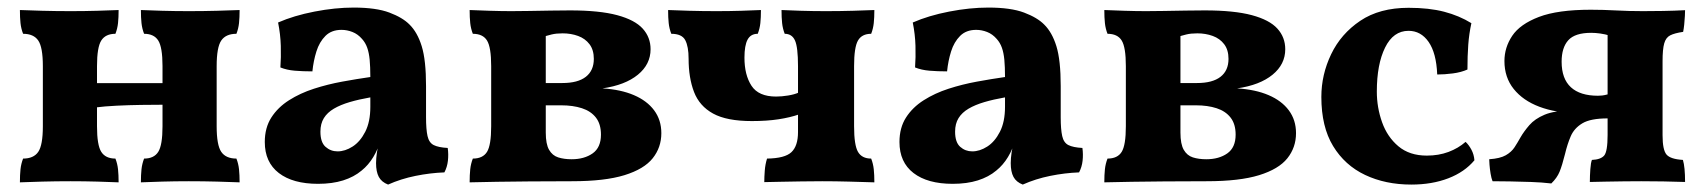

<svg xmlns="http://www.w3.org/2000/svg" viewBox="-20 -488 4590 517"><path d="M359.4 3Q359.4 -17.2 361 -32.2Q362.6 -47.2 368 -61Q394.6 -61 406.1 -79.1Q417.6 -97.2 417.6 -148V-310Q417.6 -360.8 406.1 -378.9Q394.6 -397 368 -397Q362.6 -410.8 361 -425.8Q359.4 -440.8 359.4 -461Q381.2 -460 416.4 -459Q451.6 -458 488.4 -458Q527.6 -458 564.9 -459Q602.2 -460 625.2 -461Q625.2 -440.8 623.6 -425.8Q622 -410.8 616.6 -397Q588.2 -397 575.8 -378.9Q563.4 -360.8 563.4 -310V-148Q563.4 -97.2 575.8 -79.1Q588.2 -61 616.6 -61Q622 -47.2 623.6 -32.2Q625.2 -17.2 625.2 3Q602.2 2 564.9 1Q527.6 0 488.4 0Q451.6 0 416.4 1Q381.2 2 359.4 3ZM33.6 3Q33.6 -17.2 35.2 -32.2Q36.8 -47.2 42.2 -61Q70.6 -61 83 -79.1Q95.4 -97.2 95.4 -148V-310Q95.4 -360.8 83 -378.9Q70.6 -397 42.2 -397Q36.8 -410.8 35.2 -425.8Q33.6 -440.8 33.6 -461Q56.2 -460 93.7 -459Q131.2 -458 170.4 -458Q207.2 -458 242.6 -459Q278 -460 299.4 -461Q299.4 -440.8 297.8 -425.8Q296.2 -410.8 290.8 -397Q264.2 -397 252.7 -378.9Q241.2 -360.8 241.2 -310V-148Q241.2 -97.2 252.7 -79.1Q264.2 -61 290.8 -61Q296.2 -47.2 297.8 -32.2Q299.4 -17.2 299.4 3Q278 2 242.6 1Q207.2 0 170.4 0Q131.2 0 93.7 1Q56.2 2 33.6 3ZM236.8 -198.6V-264.2H422.2V-206Q393.2 -206 360 -205.5Q326.8 -205 294 -203.4Q261.2 -201.8 236.8 -198.6Z M1025 9Q1007.4 2.2 1000 -11.7Q992.6 -25.6 992.6 -48.8Q992.6 -61.4 995.1 -78.7Q997.6 -96 1003 -111.4L1006.2 -115Q998.4 -87 985.2 -65.2Q972 -43.4 953.8 -28.8Q933.2 -11.4 903.9 -2.2Q874.6 7 836.4 7Q768.6 7 730.8 -22.1Q693 -51.2 693 -105.6Q693 -144 710.6 -171.5Q728.2 -199 758.3 -218.1Q788.4 -237.2 825.3 -249.1Q862.2 -261 901.5 -268.2Q940.8 -275.4 977.2 -280.6Q977.2 -308.4 975.4 -327.2Q973.6 -346 968.8 -359.5Q964 -373 955 -383Q943.6 -396.2 929 -401.9Q914.4 -407.6 899.6 -407.6Q872.6 -407.6 856.3 -391.3Q840 -375 832 -349.5Q824 -324 821.2 -295.8Q795.8 -295.8 774 -297.6Q752.2 -299.4 735 -306.4Q737 -333.2 736.1 -364.5Q735.2 -395.8 728.8 -427.4Q771.2 -446 826.8 -456.8Q882.4 -467.6 932.4 -467.6Q992.8 -467.6 1028.6 -454.1Q1064.4 -440.6 1082.8 -421.8Q1104 -401 1115.6 -363.5Q1127.2 -326 1127.2 -256V-172.4Q1127.2 -139.6 1131.2 -121.7Q1135.2 -103.8 1147.8 -97.4Q1160.4 -91 1185.6 -89.6Q1188 -72.4 1186.1 -55.2Q1184.2 -38 1176.6 -23.8Q1138.4 -22.4 1098.9 -14.4Q1059.4 -6.4 1025 9ZM889 -80.4Q909.2 -80.4 929.5 -93.4Q949.8 -106.4 963.5 -133.2Q977.2 -160 977.2 -200.4V-225.8Q946.4 -220.4 921.6 -213.1Q896.8 -205.8 879.1 -195.4Q861.4 -185 852.1 -170Q842.8 -155 842.8 -133.4Q842.8 -104.8 856.6 -92.6Q870.4 -80.4 889 -80.4Z M1244.6 3Q1244.6 -17.2 1246.2 -32.2Q1247.8 -47.2 1253.2 -61Q1280.2 -61 1291.4 -79.1Q1302.6 -97.2 1302.6 -148V-310Q1302.6 -360.8 1291.4 -378.9Q1280.2 -397 1253.2 -397Q1247.8 -410.8 1246.2 -425.8Q1244.6 -440.8 1244.6 -461Q1266.6 -460 1298.7 -459Q1330.8 -458 1356.8 -458Q1376.2 -458 1405 -458.5Q1433.8 -459 1463.4 -459.5Q1493 -460 1515 -460Q1594.2 -460 1641.8 -447.2Q1689.4 -434.4 1710.6 -411Q1731.8 -387.6 1731.8 -355.4Q1731.8 -314.8 1697.6 -286.8Q1663.4 -258.8 1602.2 -250Q1651.4 -247 1686.8 -231.9Q1722.2 -216.8 1741.5 -190.8Q1760.8 -164.8 1760.8 -129.4Q1760.8 -91 1737.5 -61.8Q1714.2 -32.6 1661.4 -16.3Q1608.6 0 1520.8 0Q1454.6 0 1405.8 0.5Q1357 1 1318.2 1.5Q1279.4 2 1244.6 3ZM1519.2 -59.2Q1553.4 -59.2 1575.8 -75Q1598.2 -90.8 1598.2 -125.4Q1598.2 -154 1584.6 -171.4Q1571 -188.8 1546.9 -196.6Q1522.8 -204.4 1491.2 -204.4H1425V-264.4H1494Q1536 -264.4 1557.5 -281.2Q1579 -298 1579 -329.4Q1579 -353.6 1567.4 -368.9Q1555.8 -384.2 1536.6 -391.2Q1517.4 -398.2 1495 -398.2Q1477.6 -398.2 1465.4 -395.2Q1453.2 -392.2 1434.6 -386.4L1449.6 -432V-131Q1449.6 -100 1458.5 -84.6Q1467.4 -69.2 1483 -64.2Q1498.6 -59.2 1519.2 -59.2Z M2334.4 3Q2301 2 2265.4 1Q2229.8 0 2193.8 0Q2168.2 0 2137.4 0.5Q2106.6 1 2079.7 1.5Q2052.8 2 2038 2.4Q2038 -11.6 2039.3 -28.6Q2040.6 -45.6 2045.4 -61Q2093.4 -61.6 2111.1 -78.3Q2128.8 -95 2128.8 -132.2V-310Q2128.8 -360.8 2120.7 -378.9Q2112.6 -397 2093 -397Q2087.6 -410.8 2086 -425.8Q2084.4 -440.8 2084.4 -461Q2103.8 -460 2136.7 -459Q2169.6 -458 2203.8 -458Q2241.6 -458 2277.2 -459Q2312.8 -460 2334.4 -461Q2334.4 -440.8 2332.8 -425.8Q2331.2 -410.8 2325.8 -397Q2300.8 -397 2290.3 -378.9Q2279.8 -360.8 2279.8 -310V-148Q2279.8 -97.2 2290.3 -79.1Q2300.8 -61 2325.8 -61Q2331.2 -47.2 2332.8 -32.2Q2334.4 -17.2 2334.4 3ZM2004.6 -162Q1937 -162 1900.2 -182.2Q1863.4 -202.4 1848.8 -240.4Q1834.2 -278.4 1834.2 -330Q1834.2 -362.6 1825.2 -379.8Q1816.2 -397 1787.6 -397Q1782.2 -410.8 1780.6 -425.8Q1779 -440.8 1779 -461Q1800.6 -460 1836.2 -459Q1871.8 -458 1909.6 -458Q1943.8 -458 1976.7 -459Q2009.6 -460 2029 -461Q2029 -440.8 2027.4 -425.8Q2025.8 -410.8 2020.4 -397Q2001.4 -397 1993 -381.3Q1984.6 -365.6 1984.6 -332.8Q1984.6 -286 2003.6 -257Q2022.6 -228 2069.8 -228Q2084.6 -228 2102 -230.8Q2119.4 -233.6 2131.2 -239V-179.8Q2107.4 -171.6 2076.2 -166.8Q2045 -162 2004.6 -162Z M2734 9Q2716.4 2.2 2709 -11.7Q2701.6 -25.6 2701.6 -48.8Q2701.6 -61.4 2704.1 -78.7Q2706.6 -96 2712 -111.4L2715.2 -115Q2707.4 -87 2694.2 -65.2Q2681 -43.4 2662.8 -28.8Q2642.2 -11.4 2612.9 -2.2Q2583.6 7 2545.4 7Q2477.6 7 2439.8 -22.1Q2402 -51.2 2402 -105.6Q2402 -144 2419.6 -171.5Q2437.2 -199 2467.3 -218.1Q2497.4 -237.2 2534.3 -249.1Q2571.2 -261 2610.5 -268.2Q2649.8 -275.4 2686.2 -280.6Q2686.2 -308.4 2684.4 -327.2Q2682.6 -346 2677.8 -359.5Q2673 -373 2664 -383Q2652.6 -396.2 2638 -401.9Q2623.4 -407.6 2608.6 -407.6Q2581.6 -407.6 2565.3 -391.3Q2549 -375 2541 -349.5Q2533 -324 2530.2 -295.8Q2504.8 -295.8 2483 -297.6Q2461.2 -299.4 2444 -306.4Q2446 -333.2 2445.1 -364.5Q2444.2 -395.8 2437.8 -427.4Q2480.2 -446 2535.8 -456.8Q2591.4 -467.6 2641.4 -467.6Q2701.8 -467.6 2737.6 -454.1Q2773.4 -440.6 2791.8 -421.8Q2813 -401 2824.6 -363.5Q2836.2 -326 2836.2 -256V-172.4Q2836.2 -139.6 2840.2 -121.7Q2844.2 -103.8 2856.8 -97.4Q2869.4 -91 2894.6 -89.6Q2897 -72.4 2895.1 -55.2Q2893.2 -38 2885.6 -23.8Q2847.4 -22.4 2807.9 -14.4Q2768.4 -6.4 2734 9ZM2598 -80.4Q2618.2 -80.4 2638.5 -93.4Q2658.8 -106.4 2672.5 -133.2Q2686.2 -160 2686.2 -200.4V-225.8Q2655.4 -220.4 2630.6 -213.1Q2605.8 -205.8 2588.1 -195.4Q2570.4 -185 2561.1 -170Q2551.8 -155 2551.8 -133.4Q2551.8 -104.8 2565.6 -92.6Q2579.4 -80.4 2598 -80.4Z M2953.6 3Q2953.6 -17.2 2955.2 -32.2Q2956.8 -47.2 2962.2 -61Q2989.2 -61 3000.4 -79.1Q3011.6 -97.2 3011.6 -148V-310Q3011.6 -360.8 3000.4 -378.9Q2989.2 -397 2962.2 -397Q2956.8 -410.8 2955.2 -425.8Q2953.6 -440.8 2953.6 -461Q2975.6 -460 3007.7 -459Q3039.8 -458 3065.8 -458Q3085.2 -458 3114 -458.5Q3142.8 -459 3172.4 -459.5Q3202 -460 3224 -460Q3303.2 -460 3350.8 -447.2Q3398.4 -434.4 3419.6 -411Q3440.8 -387.6 3440.8 -355.4Q3440.8 -314.8 3406.6 -286.8Q3372.4 -258.8 3311.2 -250Q3360.4 -247 3395.8 -231.9Q3431.2 -216.8 3450.5 -190.8Q3469.8 -164.8 3469.8 -129.4Q3469.8 -91 3446.5 -61.8Q3423.2 -32.6 3370.4 -16.3Q3317.6 0 3229.8 0Q3163.6 0 3114.8 0.5Q3066 1 3027.2 1.5Q2988.4 2 2953.6 3ZM3228.2 -59.2Q3262.4 -59.2 3284.8 -75Q3307.2 -90.8 3307.2 -125.4Q3307.2 -154 3293.6 -171.4Q3280 -188.8 3255.9 -196.6Q3231.8 -204.4 3200.2 -204.4H3134V-264.4H3203Q3245 -264.4 3266.5 -281.2Q3288 -298 3288 -329.4Q3288 -353.6 3276.4 -368.9Q3264.8 -384.2 3245.6 -391.2Q3226.4 -398.2 3204 -398.2Q3186.6 -398.2 3174.4 -395.2Q3162.2 -392.2 3143.6 -386.4L3158.6 -432V-131Q3158.6 -100 3167.5 -84.6Q3176.4 -69.2 3192 -64.2Q3207.6 -59.2 3228.2 -59.2Z M3950.2 -56.4Q3923.8 -24.8 3879.9 -7.9Q3836 9 3780.2 9Q3710.6 9 3655.9 -16.9Q3601.2 -42.8 3569.6 -94.8Q3538 -146.8 3538 -227Q3538 -287 3564.4 -342Q3590.8 -397 3642.8 -432Q3694.8 -467 3773 -467Q3828 -467 3868.7 -456.4Q3909.4 -445.8 3942 -425.6Q3935.8 -397.2 3933.6 -367.5Q3931.4 -337.8 3931.4 -300.8Q3914.4 -293.2 3892 -290.3Q3869.6 -287.4 3850 -287.4Q3847.6 -345.4 3826.8 -375.2Q3806 -405 3772.8 -405Q3731.8 -405 3709.6 -359.9Q3687.4 -314.8 3687.4 -241.4Q3687.4 -198.6 3701.5 -158.9Q3715.6 -119.2 3745.5 -94.1Q3775.4 -69 3822 -69Q3854 -69 3880.4 -78.9Q3906.8 -88.8 3926.4 -106Q3935.2 -97.8 3942.1 -84.9Q3949 -72 3950.2 -56.4Z M4261 2Q4261 -14.4 4262.3 -32.4Q4263.6 -50.4 4266.6 -57.4Q4290.2 -58.4 4299.5 -69.1Q4308.8 -79.8 4308.8 -124.8V-428.8L4315.2 -392Q4301.8 -396 4288.8 -397.8Q4275.8 -399.6 4264.6 -399.6Q4221 -399.6 4203 -379.7Q4185 -359.8 4185 -321.8Q4185 -276 4209.9 -253.1Q4234.8 -230.2 4282.8 -230.2Q4289.2 -230.2 4294.7 -230.9Q4300.2 -231.6 4308.8 -233.8V-183.4H4225.6Q4169 -184 4125 -200.6Q4081 -217.2 4056 -248.4Q4031 -279.6 4031 -323.6Q4031 -360.2 4052 -391.6Q4073 -423 4123.8 -442.4Q4174.6 -461.8 4263.6 -461.8Q4296.2 -461.8 4331.5 -459.9Q4366.8 -458 4403.6 -458Q4426.6 -458 4457.9 -458.5Q4489.2 -459 4517.4 -460.6Q4517.4 -456.2 4516.9 -445.1Q4516.4 -434 4515.1 -421.8Q4513.8 -409.6 4512.2 -402.2Q4489 -398.8 4477.3 -392.8Q4465.6 -386.8 4461.2 -371Q4456.8 -355.2 4456.8 -323.2V-123.6Q4456.8 -84.4 4467.4 -71.9Q4478 -59.4 4511.6 -57.4Q4517.4 -38.2 4517.4 2Q4490.8 1 4458.7 0.5Q4426.6 0 4399.4 0Q4379.8 0 4353.6 0.3Q4327.4 0.6 4302.4 1.1Q4277.4 1.6 4261 2ZM4157.2 6Q4132 3 4102.8 2Q4073.6 1 4046.1 0.5Q4018.6 0 3999 0Q3995.8 -7.8 3993.7 -20.6Q3991.6 -33.4 3990.8 -44.3Q3990 -55.2 3990 -59.2Q4019.4 -61.2 4034.7 -70Q4050 -78.8 4058.2 -91.4Q4066.4 -104 4074.2 -118Q4083.4 -134 4098.1 -151Q4112.8 -168 4139.1 -179.1Q4165.4 -190.2 4210 -190.2H4308.8V-169.2Q4263 -169.2 4240.9 -156Q4218.8 -142.8 4209.5 -121Q4200.2 -99.2 4194.2 -73.6Q4186.4 -42.4 4179.5 -25.6Q4172.6 -8.8 4157.2 6Z"/></svg>

Font: Vollkorn
Style: Regular
Weight: 400
Designer: Friedrich Althausen
Foundry: Friedrich Althausen
Version: Version 4.104